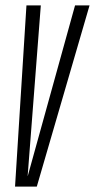

<svg xmlns="http://www.w3.org/2000/svg" viewBox="-20 -695 354 715"><path d="M36 0H117L313.5 -675H259.5L83.5 -40H83L132 -675H78.5Z"/></svg>

Font: Anybody ExtraCondensed Light
Style: Italic
Weight: 300
Width: 2
Italic angle: -10°
Version: Version 1.113;gftools[0.9.25]